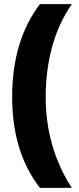

<svg xmlns="http://www.w3.org/2000/svg" viewBox="-20 -755 383 933"><path d="M174 158H329Q202 -38 202 -285Q202 -410 232.5 -524.5Q263 -639 329 -735H174Q39 -557 39 -284Q39 -16 174 158Z"/></svg>

Font: Noto Sans UI SemiCondensed Black
Style: Regular
Weight: 900
Width: 4
Designer: Monotype Design Team
Foundry: Monotype Imaging Inc.
Version: 1.001